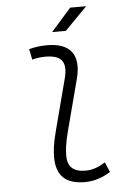

<svg xmlns="http://www.w3.org/2000/svg" viewBox="-62 -978 709 1034"><g transform="rotate(-5 293.0 -461.5)"><path d="M354.5 9.8C405.8 9.8 450.2 -5.9 493.7 -32.7L470.7 -86.4C430.7 -62 398.9 -51.3 363.8 -51.3C297.9 -51.3 266.1 -80.6 266.6 -141.6C266.6 -162.1 268.6 -202.1 288.6 -277.3L359.4 -546.9C393.6 -675.3 340.8 -742.2 216.8 -742.2C183.6 -742.2 150.4 -738.8 117.7 -729.5L129.4 -671.9C153.3 -678.7 177.7 -681.6 201.2 -681.6C291 -681.6 317.4 -641.6 294.9 -555.2L222.2 -277.3C203.1 -206.1 200.7 -165 200.7 -138.2C200.7 -38.6 250.5 9.8 354.5 9.8ZM249 -810.5H323.2L443.4 -933.1H357.4Z"/></g></svg>

Font: Cascadia Code NF Light
Style: Italic
Weight: 300
Italic angle: -10°
Monospace: yes
Designer: Aaron Bell
Foundry: Saja Typeworks
Version: Version 2404.023